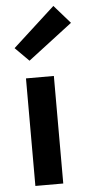

<svg xmlns="http://www.w3.org/2000/svg" viewBox="-58 -870 421 904"><g transform="rotate(-5 153.0 -418.5)"><path d="M71.8 0V-508.3H203.6V0ZM95.7 -589.8 30.8 -654.8 230 -836.9 305.7 -750.5Z"/></g></svg>

Font: Akatab ExtraBold
Style: Regular
Weight: 800
Designer: SIL International
Foundry: SIL International
Version: Version 3.000